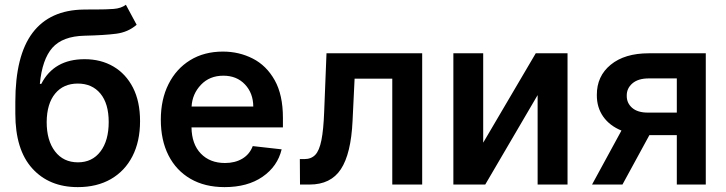

<svg xmlns="http://www.w3.org/2000/svg" viewBox="-20 -767 3017 798"><path d="M503.2 -747.2 547.9 -664.1Q512.4 -633.2 462.7 -626.8Q413 -620.4 331.7 -618.6Q240.1 -616.5 197.6 -568.4Q155.2 -520.2 145.6 -418.3H151.6Q204.2 -521 331.7 -521Q399.5 -521 451.3 -490.6Q503.2 -460.2 532.7 -402.7Q562.1 -345.2 562.1 -263.5Q562.1 -179.3 530.5 -117.7Q498.9 -56.1 440.9 -22.7Q382.8 10.7 303.3 10.7Q184.3 10.7 114 -67.1Q43.7 -144.9 43.7 -294.4V-343.4Q43.7 -535.9 115.4 -630.7Q187.1 -725.5 328.1 -727.3Q341.6 -727.6 354.4 -727.6Q367.2 -727.6 378.9 -727.6Q421.2 -727.6 452.2 -729.9Q483.3 -732.2 503.2 -747.2ZM304 -92.3Q363.3 -92.3 397.5 -137.4Q431.8 -182.5 431.8 -259.9Q431.8 -336.3 397.4 -378Q362.9 -419.7 303.3 -419.7Q243.6 -419.7 209.2 -378Q174.7 -336.3 174 -259.9Q174 -182.9 208.8 -137.6Q243.6 -92.3 304 -92.3Z M913.4 10.7Q831.3 10.7 771.8 -23.8Q712.4 -58.2 680.4 -121.1Q648.4 -183.9 648.4 -269.5Q648.4 -353.7 680.4 -417.4Q712.4 -481.2 770.4 -516.9Q828.5 -552.6 906.6 -552.6Q973.7 -552.6 1030.5 -523.6Q1087.4 -494.7 1121.6 -433.8Q1155.9 -372.9 1155.9 -277V-237.6H775.9Q777 -167.6 814.8 -128.6Q852.6 -89.5 915.1 -89.5Q956.7 -89.5 987 -107.4Q1017.4 -125.4 1030.5 -159.8L1150.6 -146.3Q1133.5 -75.3 1071.2 -32.3Q1008.9 10.7 913.4 10.7ZM776.3 -324.2H1032.7Q1032.3 -380 998 -416.2Q963.8 -452.4 908.4 -452.4Q850.9 -452.4 815 -414.4Q779.1 -376.4 776.3 -324.2Z M1226.9 0 1226.2 -105.8H1245Q1273.4 -105.8 1290.3 -123.4Q1307.2 -141 1315.9 -184.3Q1324.6 -227.6 1327.4 -304L1337 -545.5H1734.7V0H1610.4V-440H1453.8L1445.3 -264.2Q1438.9 -127.8 1396.8 -63.9Q1354.8 0 1266.7 0Z M1988.3 -174 2206.7 -545.5H2338.8V0H2214.5V-371.8L1996.8 0H1864.3V-545.5H1988.3Z M2793 0V-205.3H2679L2567.1 0H2440.7L2562.9 -224.4Q2513.8 -244.3 2487 -282.5Q2460.2 -320.7 2460.6 -372.2Q2460.2 -450.6 2518.3 -498Q2576.3 -545.5 2676.5 -545.5H2913.4V0ZM2793 -299V-441.1H2676.5Q2632.5 -441.1 2608.5 -420.5Q2584.5 -399.9 2584.9 -369.3Q2584.5 -338.8 2607.2 -318.9Q2630 -299 2672.2 -299Z"/></svg>

Font: Inter UI Semi Bold
Style: Regular
Weight: 600
Designer: Rasmus Andersson
Foundry: rsms
Version: 3.2;8d6f07862